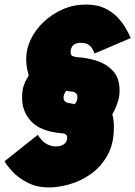

<svg xmlns="http://www.w3.org/2000/svg" viewBox="-36 -735 594 843"><path d="M457 -232Q464 -213 464 -176Q464 -102 435 -51.5Q406 -1 361.5 30Q317 61 268 74.5Q219 88 180 88Q125 88 84 66.5Q43 45 18 17.5Q-7 -10 -16 -27L130 -143Q147 -115 167.5 -103.5Q188 -92 210 -92Q221 -92 229.5 -94.5Q238 -97 245 -102Q252 -107 255.5 -114.5Q259 -122 259 -131Q259 -139 255 -143Q251 -147 245 -148.5Q239 -150 233 -150Q143 -158 102 -201Q61 -244 61 -305Q61 -337 67.5 -357Q74 -377 81.5 -388.5Q89 -400 90 -406Q87 -414 83 -433Q79 -452 79 -477Q79 -521 99.5 -563Q120 -605 156.5 -639.5Q193 -674 240.5 -694.5Q288 -715 342 -715Q389 -715 422.5 -699.5Q456 -684 478.5 -660.5Q501 -637 515.5 -612Q530 -587 538 -568L379 -500Q375 -512 368 -523Q361 -534 349.5 -540.5Q338 -547 319 -547Q308 -547 299.5 -544.5Q291 -542 285.5 -536.5Q280 -531 277 -523.5Q274 -516 274 -506Q274 -492 283.5 -488.5Q293 -485 303 -484Q346 -482 389 -468Q432 -454 460.5 -423Q489 -392 489 -338Q489 -312 482 -290Q475 -268 467.5 -253Q460 -238 457 -232ZM243 -307Q243 -298 246.5 -293Q250 -288 256 -285.5Q262 -283 268.5 -282Q275 -281 281 -280Q287 -279 291 -277Q297 -282 300.5 -291Q304 -300 304 -307Q304 -317 300 -322.5Q296 -328 290.5 -330.5Q285 -333 279 -333Q270 -333 262.5 -335Q255 -337 256 -337Q252 -333 247.5 -325Q243 -317 243 -307Z"/></svg>

Font: Raleway Thin Black
Style: Italic
Weight: 900
Italic angle: -12°
Version: Version 4.026